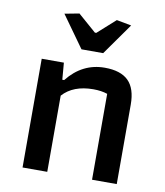

<svg xmlns="http://www.w3.org/2000/svg" viewBox="-79 -754 702 819"><g transform="rotate(10 272.0 -344.5)"><path d="M136 -677 199 -689 278 -620H284L361 -689L425 -677L328 -540H234ZM74 -471H170L176 -398H184Q249 -480 346 -480Q415 -480 448.5 -447Q482 -414 482 -344V0H375V-372Q349 -381 314 -381Q227 -381 181 -330V0H74Z"/></g></svg>

Font: Athiti SemiBold
Style: Regular
Weight: 600
Designer: CadsonDemak Team
Foundry: CadsonDemak
Version: Version 1.032